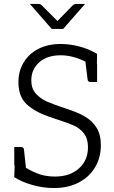

<svg xmlns="http://www.w3.org/2000/svg" viewBox="-20 -941 575 969"><path d="M489 -208Q489 -146 460 -97Q431 -48 377.5 -20Q324 8 252 8Q196 8 141.5 -8Q87 -24 52 -47L54 -106L52 -107V-199H85Q100 -199 101 -186L111 -94Q150 -71 183 -60.5Q216 -50 258 -50Q333 -50 378.5 -91Q424 -132 424 -198Q424 -241 404 -267Q384 -293 354.5 -306.5Q325 -320 275 -336L230 -351Q157 -376 115 -414.5Q73 -453 73 -527Q73 -582 99.5 -626Q126 -670 174 -694.5Q222 -719 286 -719Q333 -719 380.5 -706.5Q428 -694 470 -669L469 -619H470V-527H437Q423 -527 422 -541L411 -630Q347 -662 286 -662Q218 -662 178 -626.5Q138 -591 138 -535Q138 -494 161 -468.5Q184 -443 217 -428.5Q250 -414 313 -393Q370 -375 407.5 -353.5Q445 -332 467 -297Q489 -262 489 -208ZM409 -921 299 -795H241L131 -921H174Q184 -921 190 -915L270 -835L348 -915Q354 -921 365 -921Z"/></svg>

Font: Aleo Light
Style: Regular
Weight: 300
Designer: Alessio Laiso
Foundry: Alessio Laiso
Version: Version 2.000